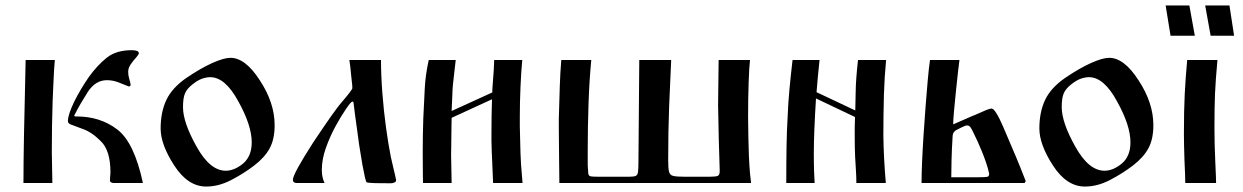

<svg xmlns="http://www.w3.org/2000/svg" viewBox="-20 -671 4559 704"><path d="M504 0H395Q383 -2 383 -9L385 -39Q385 -120 349 -154Q315 -188 281 -199Q248 -211 238.5 -215Q229 -219 229 -227Q229 -250 252 -298Q275 -344 306 -389Q337 -432 371.5 -459.5Q406 -487 463 -487Q489 -487 489 -476Q489 -471 479 -460Q469 -449 459.5 -435.5Q450 -422 450 -408Q450 -395 453.5 -383.5Q457 -372 459 -361Q459 -354 452 -354Q433 -362 413 -369.5Q393 -377 372 -377Q330 -377 302 -334Q288 -312 276 -291.5Q264 -271 253 -249Q253 -249 252.5 -247Q252 -245 256 -244Q258 -244 259.5 -244Q261 -244 261 -244Q347 -244 409 -197Q472 -150 504 0ZM170 -113 172 0H66Q66 -35 66.5 -82Q67 -129 68 -178Q69 -227 70 -268L74 -451H181Q178 -417 176.5 -379.5Q175 -342 173 -302Q170 -210 170 -113Z M569 -200Q569 -260 590 -304.5Q611 -349 663 -385Q716 -421 758.5 -440Q801 -459 825 -459Q880 -459 933 -376Q987 -294 987 -212Q987 -161 969 -127.5Q951 -94 912 -64Q874 -35 828 -11Q782 13 736 13Q669 13 619 -64Q569 -141 569 -200ZM651 -278Q651 -222 701 -133Q750 -45 808 -45Q839 -45 871 -71Q903 -98 903 -149Q903 -211 854 -299Q806 -388 751 -388Q737 -388 721 -382.5Q705 -377 685 -361Q666 -346 658.5 -329Q651 -312 651 -278Z M1261 -451H1377Q1377 -395 1382 -329.5Q1387 -264 1395.5 -202.5Q1404 -141 1413 -96Q1419 -69 1422.5 -54.5Q1426 -40 1428 -31.5Q1430 -23 1432 -13Q1434 -6 1427.5 -2.5Q1421 1 1413 1Q1385 1 1357 0.5Q1329 0 1324 -3Q1320 -6 1309 -66Q1302 -106 1297 -139Q1292 -172 1288 -205Q1285 -226 1282 -248.5Q1279 -271 1276 -296Q1276 -296 1275 -297.5Q1274 -299 1270 -298Q1264 -293 1259 -286Q1254 -279 1249 -272Q1231 -246 1210.5 -208.5Q1190 -171 1175 -129Q1160 -87 1160 -47Q1160 -21 1170 0H1068Q1054 0 1054 -12Q1054 -33 1128 -148Q1166 -205 1193 -243.5Q1220 -282 1237 -301Q1272 -342 1272 -348Q1272 -358 1269.5 -377Q1267 -396 1267 -400Q1266 -413 1264.5 -425.5Q1263 -438 1261 -451Z M1636 -239Q1636 -232 1635.5 -213Q1635 -194 1635 -171.5Q1635 -149 1634.5 -130Q1634 -111 1634 -104L1636 0H1531Q1531 0 1530.5 -33.5Q1530 -67 1530 -113Q1530 -143 1530.5 -175Q1531 -207 1532 -235Q1535 -299 1537.5 -347.5Q1540 -396 1552 -451H1651Q1647 -415 1644.5 -394.5Q1642 -374 1640.5 -358Q1639 -342 1638.5 -321Q1638 -300 1636 -264L1785 -332Q1785 -343 1787 -367Q1789 -391 1790.5 -415.5Q1792 -440 1792 -451H1895Q1891 -411 1888.5 -353Q1886 -295 1886 -244Q1886 -224 1886 -208Q1887 -169 1887.5 -147Q1888 -125 1888.5 -108Q1889 -91 1890.5 -67.5Q1892 -44 1896 0H1788Q1787 -32 1785 -71.5Q1783 -111 1782 -154Q1782 -167 1782 -182Q1782 -213 1782.5 -246.5Q1783 -280 1784 -307Z M2031 0Q2031 -37 2030 -91Q2029 -145 2029 -200Q2029 -219 2029 -236Q2031 -304 2032.5 -353Q2034 -402 2038 -451H2148Q2141 -378 2138 -293Q2135 -208 2135 -121V-64Q2136 -44 2137 -35Q2138 -26 2145.5 -24.5Q2153 -23 2173 -23H2287Q2304 -23 2311 -26Q2318 -29 2319.5 -41.5Q2321 -54 2321 -82L2324 -451H2441Q2437 -371 2433.5 -280.5Q2430 -190 2430 -83Q2430 -55 2433 -42Q2436 -29 2448.5 -26Q2461 -23 2488 -23H2582Q2606 -23 2612.5 -26.5Q2619 -30 2619 -44Q2617 -97 2615.5 -161Q2614 -225 2613 -284Q2613 -329 2614 -368.5Q2615 -408 2615 -451H2730Q2727 -426 2725 -368Q2723 -310 2723 -242Q2723 -205 2724 -168Q2725 -131 2726 -98Q2728 -57 2730 -35Q2732 -13 2734 0Z M2972 -310Q2968 -247 2966 -196.5Q2964 -146 2964 -107Q2964 -69 2965 -42Q2966 -15 2967 0H2863Q2863 -77 2864 -135Q2865 -193 2868 -243Q2870 -293 2874.5 -342Q2879 -391 2886 -451H2985Q2982 -421 2979 -391.5Q2976 -362 2974 -333L3116 -266Q3117 -291 3117.5 -335Q3118 -379 3126 -451H3229Q3226 -419 3224 -387.5Q3222 -356 3221 -323Q3220 -285 3219.5 -248.5Q3219 -212 3219 -174Q3220 -93 3228 0H3120Q3120 -23 3118.5 -44.5Q3117 -66 3115.5 -95.5Q3114 -125 3114 -171Q3114 -186 3114 -204Q3114 -222 3115 -242Z M3359 0Q3359 -31 3361 -78Q3363 -125 3366.5 -178Q3370 -231 3374 -283.5Q3378 -336 3382 -380Q3386 -424 3390 -451H3498Q3496 -438 3492.5 -406Q3489 -374 3485 -335.5Q3481 -297 3478 -263.5Q3475 -230 3475 -215L3546 -246Q3550 -247 3565 -254Q3580 -261 3595 -267Q3610 -273 3615 -273Q3624 -273 3635 -253Q3643 -241 3658 -207Q3673 -173 3689 -134Q3706 -95 3720.5 -59Q3735 -23 3741 -7L3737 0ZM3473 -173Q3470 -124 3469 -84.5Q3468 -45 3468 -21H3560Q3595 -21 3601 -23Q3607 -25 3607 -34Q3603 -53 3596 -73.5Q3589 -94 3581 -114Q3573 -134 3564.5 -152.5Q3556 -171 3548 -187Q3544 -196 3539 -203.5Q3534 -211 3526 -211Q3521 -211 3516 -208.5Q3511 -206 3506 -204L3490 -196Q3474 -189 3473 -173Z M3791 -200Q3791 -260 3812 -304.5Q3833 -349 3885 -385Q3938 -421 3980.5 -440Q4023 -459 4047 -459Q4102 -459 4155 -376Q4209 -294 4209 -212Q4209 -161 4191 -127.5Q4173 -94 4134 -64Q4096 -35 4050 -11Q4004 13 3958 13Q3891 13 3841 -64Q3791 -141 3791 -200ZM3873 -278Q3873 -222 3923 -133Q3972 -45 4030 -45Q4061 -45 4093 -71Q4125 -98 4125 -149Q4125 -211 4076 -299Q4028 -388 3973 -388Q3959 -388 3943 -382.5Q3927 -377 3907 -361Q3888 -346 3880.5 -329Q3873 -312 3873 -278Z M4272 -540 4254 -651H4341L4361 -540ZM4419 -540 4399 -651H4488L4505 -540ZM4439 0H4326Q4326 -22 4323 -85Q4322 -117 4321.5 -140.5Q4321 -164 4321 -179Q4321 -268 4324 -326Q4327 -386 4333 -451H4444Q4437 -375 4435 -327Q4434 -304 4433.5 -273Q4433 -242 4433 -202Q4433 -142 4436 -79Q4439 -16 4439 0Z"/></svg>

Font: Pochaevsk
Style: Regular
Weight: 400
Version: Version 1.210; ttfautohint (v1.8.4.7-5d5b)